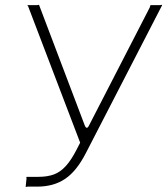

<svg xmlns="http://www.w3.org/2000/svg" viewBox="-20 -763 683 785"><path d="M85 0 88 -29Q89 -34 88 -37Q87 -40 89 -40H137Q173 -40 199.5 -49.5Q226 -59 248.5 -83.5Q271 -108 293 -151L592 -732Q594 -737 594.5 -740Q595 -743 597 -742H632Q637 -742 640 -743Q643 -744 643 -742L331 -137Q293 -63 246 -31.5Q199 0 133 0H96Q91 0 88 1Q85 2 85 0ZM316 -158 97 -732Q96 -737 93.5 -739Q91 -741 93 -742H129Q134 -742 137 -743Q140 -744 140 -742L327 -249Q331 -240 335.5 -240.5Q340 -241 346 -253L356 -247Z"/></svg>

Font: Libre Franklin Thin
Style: Italic
Weight: 100
Italic angle: -8°
Designer: Pablo Impallari, Rodrigo Fuenzalida, Nhung Nguyen
Foundry: Impallari Type
Version: Version 3.000